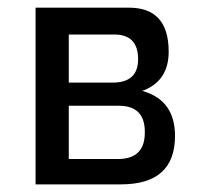

<svg xmlns="http://www.w3.org/2000/svg" viewBox="-20 -484 528 503"><path d="M296.9 -1H73.2V-463.9H316.4Q421.9 -464.8 421.9 -348.6Q421.9 -274.4 358.4 -248L352.5 -246.1L358.4 -244.1Q438.5 -218.8 438.5 -127.9Q438.5 -1 296.9 -1ZM160.2 -267.6H275.4Q341.8 -267.6 341.8 -329.1Q341.8 -393.6 279.3 -393.6H160.2ZM160.2 -67.4H289.1Q360.4 -67.4 359.4 -138.7Q359.4 -207 291 -207H160.2Z"/></svg>

Font: BF_TEXT
Style: Regular
Weight: 400
Foundry: EA DICE
Version: Version 1.404